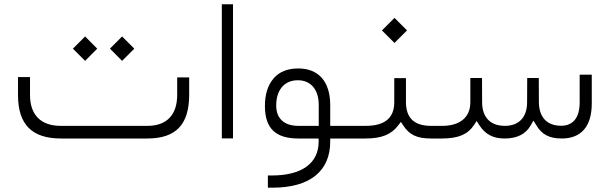

<svg xmlns="http://www.w3.org/2000/svg" viewBox="-20 -642 2827 890"><path d="M261.2 -58.6C169.4 -58.6 119.1 -109.4 119.1 -201.7V-284.7H63.5V-201.2C63.5 -64.5 128.4 0 262.7 0H662.6C795.4 0 856.9 -64.5 856.9 -203.1V-283.2H801.3V-201.7C801.3 -109.4 752.4 -58.6 664.1 -58.6ZM545.9 -359.9 602.5 -416.5 545.9 -473.1 489.7 -416.5ZM374.5 -359.9 430.7 -416.5 374.5 -473.1 317.9 -416.5Z M1008.3 -0.5H1060.1V-622.1H1008.3Z M1510.7 0H1525.4H1589.4C1590.8 -5.9 1591.8 -15.1 1591.8 -27.3V-32.7C1591.8 -43.9 1590.8 -52.7 1589.4 -58.6H1525.4H1510.7V-73.2V-155.3C1510.7 -263.2 1457 -324.7 1362.8 -324.7C1312.5 -324.7 1273.9 -309.1 1247.6 -277.8C1221.2 -246.6 1208 -204.1 1208 -150.9C1208 -47.9 1256.3 0 1363.3 0H1442.4H1457V14.6V15.6C1456.5 116.7 1376.5 171.4 1240.2 171.4H1221.7V228H1243.2C1419.4 228 1510.7 148.9 1510.7 14.6ZM1260.3 -152.8C1260.3 -223.1 1296.4 -270 1360.8 -270C1419.9 -270 1457.5 -227.5 1457.5 -155.8V-73.2V-58.6H1442.9H1362.8C1297.9 -58.6 1260.3 -92.3 1260.3 -152.8Z M1987.3 0C1995.6 0 2000 -12.2 2000 -27.3V-32.7C2000 -49.8 1996.1 -58.6 1987.8 -58.6H1977.5C1900.4 -58.6 1861.8 -95.2 1861.8 -168.5V-279.8H1807.6V-168.5C1807.6 -95.2 1763.7 -58.6 1675.3 -58.6H1589.4C1581.1 -58.6 1577.1 -49.8 1577.1 -32.7V-27.3C1577.1 -9.3 1581.5 0 1589.8 0H1672.9C1750.5 0 1793.9 -19 1825.7 -60.5L1838.4 -77.1L1849.6 -60.1C1877 -17.6 1912.1 0 1978 0ZM1808.6 -442.9 1866.7 -501 1808.6 -559.1 1750.5 -501Z M1983.4 -58.6C1975.1 -58.6 1971.2 -49.8 1971.2 -32.7V-27.3C1971.2 -9.3 1975.6 0 1983.9 0H2029.3C2105.5 0 2149.4 -20 2177.2 -62.5L2189.5 -81.1L2201.7 -62C2229.5 -19 2266.1 0 2318.8 0C2377 0 2417.5 -20.5 2440.4 -61.5L2452.6 -83L2465.8 -62C2491.2 -19 2525.4 0 2584 0C2673.8 0 2723.1 -55.7 2723.1 -162.6V-295.9H2667V-166.5C2667 -98.6 2637.7 -59.1 2581.1 -59.1C2515.1 -59.1 2478.5 -98.6 2478 -168.5L2477.5 -280.3H2423.8L2423.3 -167.5C2423.3 -98.6 2385.3 -58.6 2320.8 -58.6C2252.9 -58.6 2215.3 -98.1 2214.8 -167L2214.4 -280.3H2160.2V-168C2160.2 -97.2 2111.3 -58.6 2029.8 -58.6Z"/></svg>

Font: Shabnam Thin
Style: Regular
Weight: 100
Foundry: DejaVu fonts team - Redesigned by Saber Rastikerdar - Based on Vazir font
Version: Version 5.0.1